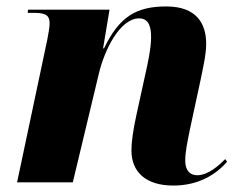

<svg xmlns="http://www.w3.org/2000/svg" viewBox="-20 -566 740 596"><path d="M518 10C599 10 653 -27 685 -64L679 -72C661 -54 627 -22 592 -22C569 -22 555 -38 555 -67C555 -96 562 -126 569 -162L602 -315C609 -350 620 -395 620 -430C620 -493 590 -546 496 -546C403 -546 350 -514 303 -416H300L320 -536H67L66 -526H88C126 -526 134 -515 134 -493C134 -481 130 -460 127 -444L33 0H206L287 -338C304 -410 352 -509 412 -509C445 -509 449 -477 449 -449C449 -415 437 -361 431 -335L403 -207C393 -160 388 -126 388 -99C388 -32 433 10 518 10Z"/></svg>

Font: Noto Serif Display ExtraBold
Style: Italic
Weight: 800
Italic angle: -12°
Designer: Monotype Design Team
Foundry: Monotype Imaging Inc.
Version: Version 2.009